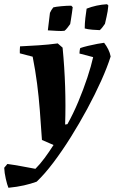

<svg xmlns="http://www.w3.org/2000/svg" viewBox="-70 -675 545 911"><path d="M-30 216Q-36 202 -42.5 173.5Q-49 145 -50 121L-35 103Q-5 107 30.5 113.5Q66 120 98 126Q120 104 141.5 75Q163 46 184 13L129 -11Q124 -86 119 -151Q114 -216 106 -278Q98 -340 85 -406L24 -422Q24 -429 24 -438Q24 -447 25 -455Q66 -457 113 -460Q160 -463 204 -469L227 -449Q236 -356 239 -264.5Q242 -173 239 -84L250 -86Q277 -134 301.5 -192.5Q326 -251 344.5 -307Q363 -363 372 -404L307 -421Q307 -425 308 -434Q309 -443 311 -447Q325 -452 348 -457.5Q371 -463 392.5 -467Q414 -471 424 -472Q435 -458 443.5 -441Q452 -424 455 -407Q439 -356 410 -291.5Q381 -227 344 -158.5Q307 -90 266 -24.5Q225 41 183.5 96Q142 151 104 187Q77 197 44 204.5Q11 212 -30 216ZM332 -540Q332 -563 335 -589.5Q338 -616 341 -634Q387 -652 438 -655L444 -649Q442 -622 435.5 -595Q429 -568 428 -562Q425 -557 416 -545.5Q407 -534 403 -532Q392 -532 368.5 -534Q345 -536 332 -540ZM157 -531 167 -614Q173 -628 183 -640Q194 -643 220.5 -645.5Q247 -648 268 -648L275 -641Q274 -632 271.5 -614.5Q269 -597 266.5 -581.5Q264 -566 263 -561Q259 -555 250.5 -544Q242 -533 236 -529Q223 -527 200 -528.5Q177 -530 157 -531Z"/></svg>

Font: Labrada
Style: Bold Italic
Weight: 700
Italic angle: -7°
Designer: Mercedes Jáuregui
Foundry: Omnibus-Type Team
Version: Version 1.000; ttfautohint (v1.8.4.7-5d5b)